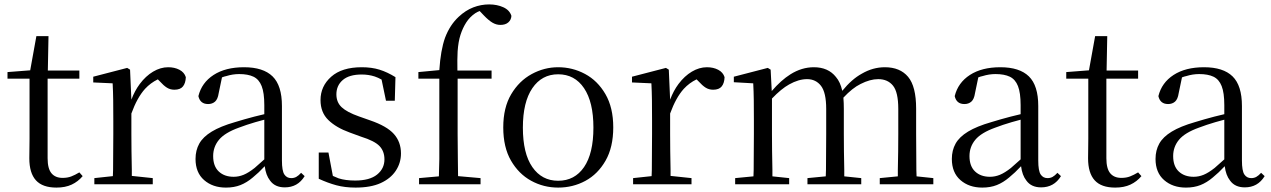

<svg xmlns="http://www.w3.org/2000/svg" viewBox="-20 -836 5767 871"><path d="M236 15Q173 15 143 -18Q113 -51 113 -118Q113 -142 113.5 -161Q114 -180 114 -207V-479H14V-509L117 -517L145 -672H200L197 -516H340V-479H196V-118Q196 -71 213.5 -50Q231 -29 264 -29Q286 -29 303 -35.5Q320 -42 340 -54L355 -37Q334 -12 305 1.5Q276 15 236 15Z M408 0V-28L492 -37Q492 -50 493 -65Q493 -106 493.5 -150.5Q494 -195 494 -229V-289Q494 -341 493.5 -381Q493 -421 491 -458L403 -462V-488L557 -528L570 -520L576 -384Q591 -424 614 -455Q641 -491 674.5 -511Q708 -531 743 -531Q772 -531 794 -519.5Q816 -508 823 -486Q822 -459 810 -444Q798 -429 771 -429Q752 -429 737 -438.5Q722 -448 705 -467L696 -476Q663 -460 638 -433Q602 -393 576 -321V-229Q576 -195 576.5 -150.5Q577 -106 578 -65Q578 -50 578 -38L673 -28V0Z M1005 15Q945 15 906 -19Q867 -53 867 -115Q867 -154 884 -184.5Q901 -215 940.5 -239Q980 -263 1046 -282Q1088 -295 1134 -307Q1157 -313 1179 -318V-359Q1179 -415 1167 -445.5Q1155 -476 1130 -488Q1105 -500 1065 -500Q1036 -500 1007 -491Q997 -489 987 -485L972 -413Q968 -386 955.5 -375Q943 -364 924 -364Q888 -364 880 -400Q895 -461 949 -496Q1003 -531 1087 -531Q1174 -531 1216.5 -489.5Q1259 -448 1259 -355V-108Q1259 -61 1270 -44.5Q1281 -28 1301 -28Q1314 -28 1324 -33.5Q1334 -39 1346 -52L1362 -37Q1346 -11 1323.5 1.5Q1301 14 1272 14Q1227 14 1205 -17Q1186 -41 1181 -82Q1153 -52 1127 -31Q1100 -8 1071 3.5Q1042 15 1005 15ZM1179 -293Q1159 -287 1139 -282Q1098 -270 1064 -257Q1000 -234 973.5 -202Q947 -170 947 -128Q947 -82 972.5 -58Q998 -34 1040 -34Q1063 -34 1085 -43Q1107 -52 1135 -74Q1154 -90 1179 -113Z M1593 15Q1545 15 1506 4.5Q1467 -6 1426 -25V-144H1470L1490 -38Q1503 -32 1516 -27Q1547 -17 1591 -17Q1657 -17 1690.5 -44Q1724 -71 1724 -113Q1724 -150 1701.5 -173.5Q1679 -197 1618 -216L1566 -235Q1505 -257 1469.5 -291.5Q1434 -326 1434 -382Q1434 -445 1482.5 -488Q1531 -531 1621 -531Q1666 -531 1701.5 -520Q1737 -509 1774 -486L1771 -379H1731L1711 -475Q1695 -484 1680 -489Q1652 -498 1621 -498Q1564 -498 1535 -473Q1506 -448 1506 -408Q1506 -372 1530 -349.5Q1554 -327 1608 -308L1659 -290Q1735 -264 1767 -228Q1799 -192 1799 -140Q1799 -97 1775.5 -61.5Q1752 -26 1707 -5.5Q1662 15 1593 15Z M1881 0V-28L1971 -36Q1972 -75 1973 -114Q1973 -172 1973 -229V-479H1878V-509L1973 -518Q1979 -609 1999 -665Q2021 -723 2061 -760Q2092 -789 2127 -802.5Q2162 -816 2199 -816Q2235 -816 2263.5 -803Q2292 -790 2300 -764Q2299 -746 2286 -734.5Q2273 -723 2250 -723Q2231 -723 2213.5 -733.5Q2196 -744 2175 -766L2156 -786Q2145 -782 2136 -776Q2111 -759 2095 -734Q2079 -709 2069 -678Q2059 -647 2056 -603Q2054 -566 2055 -516H2210V-479H2056V-229Q2056 -172 2057 -114Q2057 -75 2058 -37L2160 -28V0Z M2512 15Q2446 15 2389.5 -16Q2333 -47 2298 -107.5Q2263 -168 2263 -258Q2263 -348 2299 -408.5Q2335 -469 2392 -500Q2449 -531 2512 -531Q2577 -531 2634 -500.5Q2691 -470 2726.5 -409Q2762 -348 2762 -258Q2762 -168 2727 -107Q2692 -46 2635.5 -15.5Q2579 15 2512 15ZM2512 -16Q2587 -16 2629.5 -78Q2672 -140 2672 -257Q2672 -373 2629.5 -436Q2587 -499 2512 -499Q2438 -499 2395 -436Q2352 -373 2352 -257Q2352 -140 2395 -78Q2438 -16 2512 -16Z M2852 0V-28L2936 -37Q2936 -50 2937 -65Q2937 -106 2937.5 -150.5Q2938 -195 2938 -229V-289Q2938 -341 2937.5 -381Q2937 -421 2935 -458L2847 -462V-488L3001 -528L3014 -520L3020 -384Q3035 -424 3058 -455Q3085 -491 3118.5 -511Q3152 -531 3187 -531Q3216 -531 3238 -519.5Q3260 -508 3267 -486Q3266 -459 3254 -444Q3242 -429 3215 -429Q3196 -429 3181 -438.5Q3166 -448 3149 -467L3140 -476Q3107 -460 3082 -433Q3046 -393 3020 -321V-229Q3020 -195 3020.5 -150.5Q3021 -106 3022 -65Q3022 -50 3022 -38L3117 -28V0Z M3315 0V-28L3398 -36Q3398 -49 3399 -65Q3399 -106 3399.5 -150.5Q3400 -195 3400 -229V-290Q3400 -341 3399.5 -381Q3399 -421 3397 -458L3309 -463V-488L3463 -528L3476 -520L3481 -423Q3523 -472 3566 -499Q3617 -531 3672 -531Q3737 -531 3772 -487Q3792 -464 3801 -424Q3844 -477 3890 -502Q3940 -531 3994 -531Q4063 -531 4099.5 -487.5Q4136 -444 4136 -343V-229Q4136 -194 4136.5 -149.5Q4137 -105 4137 -65Q4137 -49 4138 -36L4214 -28V0H3971V-28L4053 -36Q4053 -49 4053 -65Q4054 -105 4054.5 -149.5Q4055 -194 4055 -229V-342Q4055 -418 4031 -447.5Q4007 -477 3964 -477Q3927 -477 3884 -455Q3847 -437 3806 -393Q3808 -370 3808 -342V-229Q3808 -194 3808.5 -149.5Q3809 -105 3810 -65Q3810 -49 3810 -36L3887 -28V0H3643V-28L3726 -36Q3727 -49 3727 -65Q3727 -105 3727.5 -149.5Q3728 -194 3728 -229V-342Q3728 -416 3704.5 -446.5Q3681 -477 3641 -477Q3603 -477 3560 -453Q3524 -433 3482 -389V-229Q3482 -195 3482.5 -150.5Q3483 -106 3484 -65Q3484 -49 3484 -36L3560 -28V0Z M4436 15Q4376 15 4337 -19Q4298 -53 4298 -115Q4298 -154 4315 -184.5Q4332 -215 4371.5 -239Q4411 -263 4477 -282Q4519 -295 4565 -307Q4588 -313 4610 -318V-359Q4610 -415 4598 -445.5Q4586 -476 4561 -488Q4536 -500 4496 -500Q4467 -500 4438 -491Q4428 -489 4418 -485L4403 -413Q4399 -386 4386.5 -375Q4374 -364 4355 -364Q4319 -364 4311 -400Q4326 -461 4380 -496Q4434 -531 4518 -531Q4605 -531 4647.5 -489.5Q4690 -448 4690 -355V-108Q4690 -61 4701 -44.5Q4712 -28 4732 -28Q4745 -28 4755 -33.5Q4765 -39 4777 -52L4793 -37Q4777 -11 4754.5 1.5Q4732 14 4703 14Q4658 14 4636 -17Q4617 -41 4612 -82Q4584 -52 4558 -31Q4531 -8 4502 3.5Q4473 15 4436 15ZM4610 -293Q4590 -287 4570 -282Q4529 -270 4495 -257Q4431 -234 4404.5 -202Q4378 -170 4378 -128Q4378 -82 4403.5 -58Q4429 -34 4471 -34Q4494 -34 4516 -43Q4538 -52 4566 -74Q4585 -90 4610 -113Z M5039 15Q4976 15 4946 -18Q4916 -51 4916 -118Q4916 -142 4916.5 -161Q4917 -180 4917 -207V-479H4817V-509L4920 -517L4948 -672H5003L5000 -516H5143V-479H4999V-118Q4999 -71 5016.5 -50Q5034 -29 5067 -29Q5089 -29 5106 -35.5Q5123 -42 5143 -54L5158 -37Q5137 -12 5108 1.5Q5079 15 5039 15Z M5360 15Q5300 15 5261 -19Q5222 -53 5222 -115Q5222 -154 5239 -184.5Q5256 -215 5295.5 -239Q5335 -263 5401 -282Q5443 -295 5489 -307Q5512 -313 5534 -318V-359Q5534 -415 5522 -445.5Q5510 -476 5485 -488Q5460 -500 5420 -500Q5391 -500 5362 -491Q5352 -489 5342 -485L5327 -413Q5323 -386 5310.5 -375Q5298 -364 5279 -364Q5243 -364 5235 -400Q5250 -461 5304 -496Q5358 -531 5442 -531Q5529 -531 5571.5 -489.5Q5614 -448 5614 -355V-108Q5614 -61 5625 -44.5Q5636 -28 5656 -28Q5669 -28 5679 -33.5Q5689 -39 5701 -52L5717 -37Q5701 -11 5678.5 1.5Q5656 14 5627 14Q5582 14 5560 -17Q5541 -41 5536 -82Q5508 -52 5482 -31Q5455 -8 5426 3.5Q5397 15 5360 15ZM5534 -293Q5514 -287 5494 -282Q5453 -270 5419 -257Q5355 -234 5328.5 -202Q5302 -170 5302 -128Q5302 -82 5327.5 -58Q5353 -34 5395 -34Q5418 -34 5440 -43Q5462 -52 5490 -74Q5509 -90 5534 -113Z"/></svg>

Font: Early Summer Mincho
Style: Regular
Weight: 400
Designer: GuiWonder
Version: Version 1.002